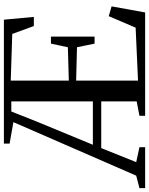

<svg xmlns="http://www.w3.org/2000/svg" viewBox="41 -876 783 1010"><g transform="rotate(-90 433.0 -371.5)"><path d="M-52 0V-30L13.5 -47L295 -693L182 -713V-743H834L848.5 -585.5H800.5L759 -699L513.5 -707V-401.5L689 -406.5L708 -495.5H745V-266H708L689 -358.5L513.5 -363V-37.5L792 -50L852.5 -191.5L904 -176.5L872 0H328.5V-30L404 -44.5V-231H158.5L84.5 -47L163 -30V0ZM176 -275H404V-704H351L297 -568Z"/></g></svg>

Font: Merriweather 96pt
Style: Regular
Weight: 400
Version: Version 2.100